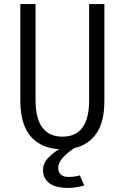

<svg xmlns="http://www.w3.org/2000/svg" viewBox="-20 -720 610 940"><path d="M392.5 188Q359.5 198 324.5 199.8Q289.5 201.5 259.2 194.2Q229 187 209.8 166.2Q190.5 145.5 190.5 113.5Q190.5 80.5 214.5 54.5Q238.5 28.5 269.5 10.5Q228 8 194.8 -5.8Q161.5 -19.5 135 -47Q108.5 -74.5 94 -120Q79.5 -165.5 79.5 -227V-700H154V-231Q154 -51 286 -51Q416.5 -51 416.5 -230V-700H491V-227Q491 -122.5 451.8 -66.2Q412.5 -10 343.5 5Q332.5 12.5 321.8 20.8Q311 29 296.8 42.2Q282.5 55.5 273.8 71.2Q265 87 265 101.5Q265 122 276.5 133.2Q288 144.5 305.8 145.8Q323.5 147 339.8 145Q356 143 371 138.5Z"/></svg>

Font: League Mono Narrow Light
Style: Regular
Weight: 300
Width: 3
Designer: Tyler Finck
Foundry: The League of Moveable Type / Tyler Finck
Version: Version 2.210